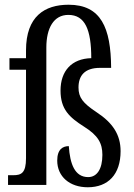

<svg xmlns="http://www.w3.org/2000/svg" viewBox="-20 -782 565 812"><path d="M351 10C437 10 490 -44 490 -143C490 -213 456 -263 389 -307C330 -346 312 -370 312 -412C312 -461 337 -495 403 -495H450C449 -665 407 -762 270 -762C169 -762 90 -713 90 -569V-536H20V-487H90V-113C90 -50 70 -41 36 -41H14V0H176V-581C176 -663 207 -719 269 -719C340 -719 366 -656 366 -536C283 -534 236 -482 236 -399C236 -320 273 -286 336 -246C395 -209 413 -176 413 -127C413 -67 390 -33 353 -33C296 -33 276 -89 271 -164C247 -164 222 -152 222 -103C222 -35 275 10 351 10Z"/></svg>

Font: Noto Serif Tamil ExtraCondensed
Style: Italic
Weight: 400
Width: 2
Italic angle: -12°
Designer: Indian Type Foundry, Tom Grace, and the Monotype Design Team
Foundry: Monotype Imaging Inc.
Version: Version 2.003